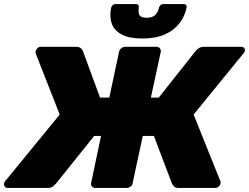

<svg xmlns="http://www.w3.org/2000/svg" viewBox="-35 -932 1235 952"><path d="M1161 -700Q1171 -700 1176 -693.5Q1181 -687 1179 -678Q1177 -672 1172 -667L925 -364L1058 -33Q1060 -28 1058 -22Q1057 -13 1049 -6.5Q1041 0 1031 0H852Q834 0 827 -8.5Q820 -17 818 -21L728 -258H673L623 -26Q622 -14 612.5 -7Q603 0 593 0H438Q427 0 421 -7Q415 -14 417 -26L466 -258H432L242 -21Q238 -17 228.5 -8.5Q219 0 201 0H3Q-6 0 -11 -6.5Q-16 -13 -15 -22Q-14 -25 -13 -28Q-12 -31 -10 -33L261 -364L142 -667Q140 -673 142 -678Q144 -687 151 -693.5Q158 -700 167 -700H341Q357 -700 365 -693.5Q373 -687 376 -679L461 -448H507L555 -674Q557 -685 566 -692.5Q575 -700 586 -700H741Q751 -700 757.5 -692.5Q764 -685 762 -674L713 -448H752L935 -679Q941 -687 951.5 -693.5Q962 -700 977 -700ZM671 -741Q606 -741 568.5 -761Q531 -781 519 -815.5Q507 -850 516 -893Q518 -901 523.5 -906.5Q529 -912 539 -912H638Q647 -912 651 -906.5Q655 -901 653 -893Q651 -880 652.5 -868.5Q654 -857 663 -850.5Q672 -844 692 -844Q722 -844 735.5 -858.5Q749 -873 753 -893Q755 -901 761 -906.5Q767 -912 776 -912H875Q884 -912 888 -906.5Q892 -901 890 -893Q881 -850 854 -815.5Q827 -781 781.5 -761Q736 -741 671 -741Z"/></svg>

Font: Rubik Light ExtraBold
Style: Italic
Weight: 800
Italic angle: -12°
Version: Version 2.104